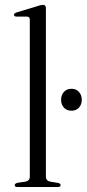

<svg xmlns="http://www.w3.org/2000/svg" viewBox="-20 -750 348 770"><path d="M164 -718V-42Q164 -25 181.5 -21.5L212 -16.5Q223 -14.5 223 -7.5Q223 0 211.5 0H49.5Q39 0 39 -7.5Q39 -14 50.5 -17L82 -21.5Q99.5 -25 99.5 -41.5V-670.5Q99.5 -683 88.5 -683.5H45Q36 -684.5 36 -690.5Q36 -696.5 46 -700L130 -725.5Q144.5 -730.5 151.5 -730.5Q164 -730.5 164 -718ZM266.5 -306Q247.5 -306 236.2 -318.5Q225 -331 225 -350Q225 -368.5 236.2 -381.2Q247.5 -394 266.5 -394Q285.5 -394 296.8 -381.2Q308 -368.5 308 -350Q308 -331 296.8 -318.5Q285.5 -306 266.5 -306Z"/></svg>

Font: Fraunces 72pt Light
Style: Regular
Weight: 300
Version: Version 1.000;[0bf87f6ff]